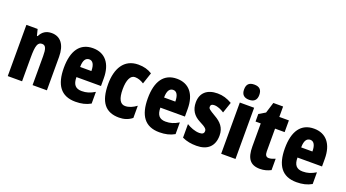

<svg xmlns="http://www.w3.org/2000/svg" viewBox="-58 -1352 3493 1941"><g transform="rotate(20 1689.0 -381.0)"><path d="M322 -561C264 -561 223 -535 198 -483H190L173 -551H52V0H206V-256C206 -382 220 -425 268 -425C309 -425 319 -386 319 -312V0H473V-360C473 -489 418 -561 322 -561Z M767 -560C628 -560 556 -458 556 -273C556 -92 624 10 782 10C845 10 897 -2 944 -29V-155C894 -125 855 -113 805 -113C739 -113 708 -148 708 -228H972V-310C972 -469 897 -560 767 -560ZM770 -441C806 -441 829 -408 829 -337H708C708 -413 734 -441 770 -441Z M1251 10C1304 10 1351 -5 1390 -37V-168C1350 -138 1309 -121 1269 -121C1216 -121 1189 -172 1189 -273C1189 -374 1218 -430 1265 -430C1298 -430 1329 -419 1362 -398L1403 -521C1360 -548 1314 -561 1255 -561C1100 -561 1033 -436 1033 -273C1033 -78 1105 10 1251 10Z M1670 -560C1531 -560 1459 -458 1459 -273C1459 -92 1527 10 1685 10C1748 10 1800 -2 1847 -29V-155C1797 -125 1758 -113 1708 -113C1642 -113 1611 -148 1611 -228H1875V-310C1875 -469 1800 -560 1670 -560ZM1673 -441C1709 -441 1732 -408 1732 -337H1611C1611 -413 1637 -441 1673 -441Z M2270 -167C2270 -252 2224 -300 2157 -338C2086 -380 2077 -387 2077 -408C2077 -428 2090 -438 2116 -438C2153 -438 2191 -420 2223 -399L2263 -516C2211 -546 2163 -561 2107 -561C1994 -561 1929 -502 1929 -401C1929 -322 1965 -267 2033 -232C2109 -194 2117 -179 2117 -159C2117 -133 2100 -122 2068 -122C2019 -122 1969 -143 1930 -167V-21C1979 2 2030 10 2084 10C2201 10 2270 -51 2270 -167Z M2425 -772C2368 -772 2343 -745 2343 -690C2343 -636 2371 -609 2425 -609C2479 -609 2507 -636 2507 -690C2507 -744 2482 -772 2425 -772ZM2502 -551H2348V0H2502Z M2814 -123C2786 -123 2773 -142 2773 -180V-425H2876V-551H2773V-663H2668L2632 -547L2563 -506V-425H2619V-177C2619 -50 2662 10 2767 10C2811 10 2848 -1 2883 -19V-141C2857 -130 2834 -123 2814 -123Z M3145 -560C3006 -560 2934 -458 2934 -273C2934 -92 3002 10 3160 10C3223 10 3275 -2 3322 -29V-155C3272 -125 3233 -113 3183 -113C3117 -113 3086 -148 3086 -228H3350V-310C3350 -469 3275 -560 3145 -560ZM3148 -441C3184 -441 3207 -408 3207 -337H3086C3086 -413 3112 -441 3148 -441Z"/></g></svg>

Font: Noto Sans Bengali ExtraCondensed ExtraBold
Style: Regular
Weight: 800
Width: 2
Designer: Joana Ranito - Universal Thirst; Jelle Bosma - Monotype Design Team
Foundry: Universal Thirst ehf.
Version: Version 3.000